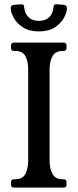

<svg xmlns="http://www.w3.org/2000/svg" viewBox="-20 -854 353 874"><path d="M205.8 -121Q205.8 -87 218.8 -62.5Q231.8 -38 264.8 -38H269.8Q282.8 -38 282.8 -25V-13Q282.8 0 269.8 0H43.2Q30.2 0 30.2 -13V-25Q30.2 -38 43.2 -38H49.2Q83.2 -38 95.8 -62.5Q108.2 -87 108.2 -121V-539Q108.2 -574 95.8 -598Q83.2 -622 49.2 -622H43.2Q30.2 -622 30.2 -635V-647Q30.2 -660 43.2 -660H269.8Q282.8 -660 282.8 -647V-635Q282.8 -622 269.8 -622H264.8Q231.8 -622 218.8 -598Q205.8 -574 205.8 -539ZM156.8 -711Q111.8 -711 83.4 -730.1Q55 -749.2 41.9 -774Q28.8 -798.8 28.8 -817Q28.8 -824.2 32.5 -827.6Q36.2 -831 43.8 -832Q49.5 -832.5 59 -833.4Q68.5 -834.2 74 -834.2Q83 -835 86.5 -832Q90 -829 90.2 -819Q93.2 -791.8 110.2 -775.4Q127.2 -759 156.8 -759Q186.5 -759 203.5 -775.4Q220.5 -791.8 223.5 -819Q223.8 -829 227.2 -832Q230.8 -835 239.8 -834.2Q245.2 -834.2 254.8 -833.4Q264.2 -832.5 269.8 -832Q284.8 -830 284.8 -817Q284.8 -798.8 271.8 -774Q258.8 -749.2 230.8 -730.1Q202.8 -711 156.8 -711Z"/></svg>

Font: Young Serif Light
Style: Regular
Weight: 300
Designer: Bastien Sozeau
Foundry: NBR — Bastien Sozeau
Version: Version 5.001